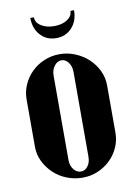

<svg xmlns="http://www.w3.org/2000/svg" viewBox="-79 -724 554 787"><g transform="rotate(-10 197.5 -331.0)"><path d="M195 -505Q229 -505 260 -492Q291 -479 314 -457.5Q337 -436 351 -407Q365 -378 365 -346V-148Q365 -116 352 -87Q339 -58 316.5 -36.5Q294 -15 264.5 -2.5Q235 10 201 10Q167 10 135.5 -2.5Q104 -15 81 -37Q58 -59 44 -87.5Q30 -116 30 -148V-346Q30 -378 43 -407Q56 -436 78.5 -458Q101 -480 131 -492.5Q161 -505 195 -505ZM198 -479Q181 -479 168.5 -462.5Q156 -446 156 -423V-71Q156 -48 168.5 -32Q181 -16 199 -16Q216 -16 227.5 -31.5Q239 -47 239 -71V-423Q239 -447 227 -463Q215 -479 198 -479ZM270 -672H285Q285 -628 259.5 -600Q234 -572 194 -572Q154 -572 128.5 -600Q103 -628 103 -672H118Q118 -650 140 -636Q162 -622 195 -622Q227 -622 248.5 -636Q270 -650 270 -672Z"/></g></svg>

Font: Moniqa Black Heading
Style: Regular
Weight: 900
Designer: Rajesh Rajput
Foundry: Rajesh Rajput
Version: Version 1.000